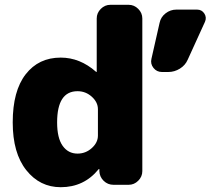

<svg xmlns="http://www.w3.org/2000/svg" viewBox="-20 -770 877 800"><path d="M388 -205V-315Q388 -344 362.5 -367Q337 -390 303 -390Q218 -390 218 -260Q218 -195 241 -162.5Q264 -130 303 -130Q337 -130 362.5 -153Q388 -176 388 -205ZM516 -750Q539 -750 556 -733Q573 -716 573 -693V-57Q573 -34 556 -17Q539 0 516 0H453Q429 0 412 -16.5Q395 -33 394 -57V-65Q394 -66 393 -66Q392 -66 391 -65Q330 10 233 10Q146 10 89.5 -61Q33 -132 33 -260Q33 -391 87 -460.5Q141 -530 233 -530Q313 -530 380 -471Q381 -470 382 -470Q383 -470 383 -471V-693Q383 -716 400 -733Q417 -750 440 -750ZM801 -730Q821 -730 831.5 -713.5Q842 -697 834 -679L762 -521Q752 -498 729.5 -484Q707 -470 681 -470H655Q633 -470 619.5 -487Q606 -504 611 -525L645 -675Q650 -699 670 -714.5Q690 -730 715 -730Z"/></svg>

Font: Rounded Mplus 1c Black
Style: Regular
Weight: 900
Version: Version 1.059.20150529